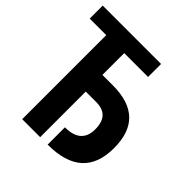

<svg xmlns="http://www.w3.org/2000/svg" viewBox="-199 -832 970 970"><g transform="rotate(45 286.5 -346.5)"><path d="M286.6 0V-123.5Q344.7 -123.5 373.5 -148.9Q402.3 -174.3 402.3 -224.6Q402.3 -275.3 378.9 -300.5Q355.5 -325.7 307.6 -325.7H191.9V-444.8H307.6Q422.4 -444.8 479.5 -390.1Q536.6 -335.5 536.6 -224.6Q536.6 -112.1 474.4 -56Q412.2 0 286.6 0ZM105 0V-688.5H233.4V0ZM-13.2 -600.6V-693.4H403.8V-600.6Z"/></g></svg>

Font: Cascadia Code PL
Style: Regular
Weight: 400
Monospace: yes
Designer: Aaron Bell
Foundry: Saja Typeworks
Version: Version 2102.003